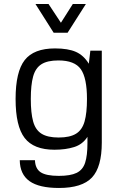

<svg xmlns="http://www.w3.org/2000/svg" viewBox="-20 -749 621 968"><path d="M277.3 198.7Q177.2 198.7 128.9 164.3Q80.6 129.9 79.6 58.6H156.2Q157.7 101.6 185.3 119.6Q212.9 137.7 276.4 137.7Q335 137.7 366.2 122.6Q397.5 107.4 409.2 71.3Q420.9 35.2 420.9 -27.3V-59.1Q396.5 -21 353.8 -7.6Q311 5.9 254.4 5.9Q149.9 5.9 104.2 -53.5Q58.6 -112.8 58.6 -250Q58.6 -387.2 104.5 -446Q150.4 -504.9 257.3 -504.9Q323.7 -504.9 363 -487.3Q402.3 -469.7 427.7 -427.7L435.5 -493.7H493.2V-30.3Q493.2 93.3 443.6 146Q394 198.7 277.3 198.7ZM275.9 -55.7Q332.5 -55.7 363.5 -75Q394.5 -94.2 406.5 -137Q418.5 -179.7 418.5 -250Q418.5 -356 387.5 -400.1Q356.4 -444.3 274.4 -444.3Q218.8 -444.3 188.7 -425Q158.7 -405.8 147 -363.3Q135.3 -320.8 135.3 -250Q135.3 -179.7 147 -137Q158.7 -94.2 189.2 -75Q219.7 -55.7 275.9 -55.7ZM413.1 -729 320.8 -584H250.5L158.7 -729H224.6L287.1 -634.3L347.2 -729Z"/></svg>

Font: Metrophobic
Style: Regular
Weight: 400
Designer: Vernon Adams
Foundry: Vernon Adams
Version: Version 3.200; ttfautohint (v1.8.4.7-5d5b);gftools[0.9.23]